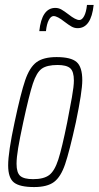

<svg xmlns="http://www.w3.org/2000/svg" viewBox="-20 -749 399 777"><path d="M13 -80Q13 -133 39 -254Q64 -372 82 -424.5Q100 -477 128 -497.5Q156 -518 209 -518Q267 -518 290 -498Q313 -478 313 -424Q313 -379 287 -254Q261 -136 243.5 -84.5Q226 -33 198.5 -12.5Q171 8 118 8Q60 8 36.5 -10.5Q13 -29 13 -80ZM252 -254Q263 -310 271 -355Q279 -400 279 -423Q279 -460 264 -473Q249 -486 213 -486Q170 -486 149 -471Q128 -456 113 -410.5Q98 -365 74 -254Q60 -189 53.5 -150Q47 -111 47 -86Q47 -50 62 -37Q77 -24 114 -24Q157 -24 179 -40.5Q201 -57 216 -103.5Q231 -150 252 -254ZM204 -717Q217 -717 228.5 -710.5Q240 -704 257 -691Q286 -668 301 -668Q312 -668 320.5 -684Q329 -700 332 -729H359Q349 -635 294 -635Q281 -635 269.5 -641.5Q258 -648 241 -661Q212 -684 197 -684Q186 -684 177.5 -668Q169 -652 166 -623H139Q149 -717 204 -717Z"/></svg>

Font: Saira Ultra Condensed Thin
Style: Italic
Weight: 100
Width: 1
Italic angle: -12°
Designer: Hector Gatti with collaboration of the Omnibus-Type team
Foundry: Omnibus-Type
Version: Version 1.001; ttfautohint (v1.8)